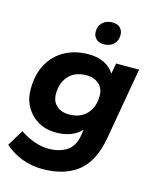

<svg xmlns="http://www.w3.org/2000/svg" viewBox="-128 -770 859 1050"><g transform="rotate(15 301.0 -245.0)"><path d="M211 192Q153 192 98 171.5Q43 151 -1 112L55 20Q94 47 136 61.5Q178 76 216 76Q275 76 317 50.5Q359 25 370 -36L376 -75Q327 -20 232 -20Q176 -20 132.5 -45Q89 -70 64 -113.5Q39 -157 39 -213Q39 -298 72 -357.5Q105 -417 163.5 -448.5Q222 -480 297 -480Q350 -480 386.5 -461Q423 -442 443 -410L454 -470H584L513 -63Q489 72 413.5 132Q338 192 211 192ZM276 -134Q341 -134 377 -173.5Q413 -213 413 -275Q413 -318 385.5 -342Q358 -366 316 -366Q250 -366 214.5 -326.5Q179 -287 179 -225Q179 -182 206 -158Q233 -134 276 -134ZM361 -554Q332 -554 316.5 -570Q301 -586 301 -609Q301 -642 322 -662Q343 -682 377 -682Q407 -682 422 -666Q437 -650 437 -626Q437 -593 416 -573.5Q395 -554 361 -554Z"/></g></svg>

Font: Gantari
Style: Bold Italic
Weight: 700
Italic angle: -10°
Designer: Anugrah Pasau
Foundry: Lafontype
Version: Version 1.000; ttfautohint (v1.8.4.7-5d5b)